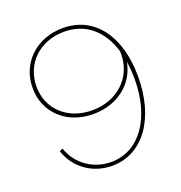

<svg xmlns="http://www.w3.org/2000/svg" viewBox="-128 -815 877 931"><g transform="rotate(-20 310.0 -350.0)"><path d="M79 -149C110 -54 195 5 295 5C454 5 560 -143 560 -359C560 -568 460 -705 296 -705C161 -705 60 -611 60 -481C60 -353 158 -262 295 -262C421 -262 515 -339 533 -445C537 -417 540 -388 540 -353C540 -153 443 -14 297 -14C205 -14 125 -69 96 -156ZM519 -506C520 -499 520 -492 520 -489C519 -369 426 -281 296 -281C170 -281 80 -364 80 -481C80 -600 171 -686 296 -686C407 -686 484 -619 519 -506Z"/></g></svg>

Font: Fixel Text Thin
Style: Regular
Weight: 100
Width: 4
Designer: AlfaBravo + MacPaw
Foundry: Kyrylo Tkachov, Marchela Mozhyna, Serhii Makarenko, Maria Weinstein, Zakhar Kryvoshyya
Version: Version 1.211